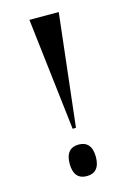

<svg xmlns="http://www.w3.org/2000/svg" viewBox="-112 -771 571 835"><g transform="rotate(-15 173.5 -353.5)"><path d="M166 -208H181L239 -714H107ZM173 7C210 7 232 -15 232 -64C232 -113 210 -135 173 -135C136 -135 114 -113 114 -64C114 -15 136 7 173 7Z"/></g></svg>

Font: Noto Serif Display Medium
Style: Regular
Weight: 500
Designer: Monotype Design Team
Foundry: Monotype Imaging Inc.
Version: Version 2.009